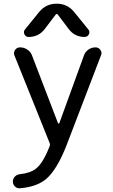

<svg xmlns="http://www.w3.org/2000/svg" viewBox="-20 -800 602 1026"><path d="M376 -736.3 451.2 -643.6Q461.9 -631.8 455.1 -617.2Q448.2 -602.5 431.6 -602.5Q378.9 -602.5 346.7 -645.5L289.1 -721.7Q283.2 -729.5 277.3 -721.7L218.8 -644.5Q186.5 -602.5 132.8 -602.5Q117.2 -602.5 110.4 -617.2Q103.5 -631.8 114.3 -643.6L189.5 -736.3Q225.6 -780.3 282.7 -780.3Q339.8 -780.3 376 -736.3ZM290 -141.6Q291 -139.6 293.9 -139.6Q296.9 -139.6 296.9 -141.6L428.7 -503.9Q435.5 -523.4 452.6 -535.2Q469.7 -546.9 490.2 -546.9Q506.8 -546.9 516.6 -533.2Q522.5 -524.4 522.5 -515.6Q522.5 -509.8 519.5 -503.9L335.9 -24.4Q284.2 108.4 224.6 158.2Q173.8 199.2 85.9 206.1Q84 206.1 83 206.1Q69.3 206.1 59.6 196.3Q48.8 185.5 48.8 169.9Q48.8 154.3 59.6 143.6Q70.3 132.8 85.9 130.9Q142.6 125 172.9 100.6Q210.9 70.3 245.1 -18.6Q249 -27.3 245.1 -36.1L57.6 -502.9Q54.7 -508.8 54.7 -515.6Q54.7 -524.4 60.5 -533.2Q70.3 -546.9 87.9 -546.9Q108.4 -546.9 126.5 -534.7Q144.5 -522.5 151.4 -502.9Z"/></svg>

Font: Gen Jyuu GothicX Regular
Style: Regular
Weight: 400
Designer: [Source Han Sans]
Ryoko NISHIZUKA  (kana & ideographs); Paul D. Hunt (Latin, Greek & Cyrillic); Wenlong ZHANG  (bopomofo
Version: Version 1.002.20150607